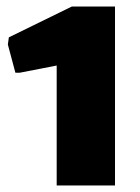

<svg xmlns="http://www.w3.org/2000/svg" viewBox="-20 -866 428 586"><path d="M153 -666 40 -644H27L4 -730L7 -752L199 -846H331V-300H153Z"/></svg>

Font: Encode Sans Narrow
Style: Black
Weight: 900
Designer: Pablo Impallari, Andres Torresi
Foundry: Pablo Impallari, Andres Torresi
Version: Version 1.000; ttfautohint (v1.00) -l 8 -r 50 -G 200 -x 14 -